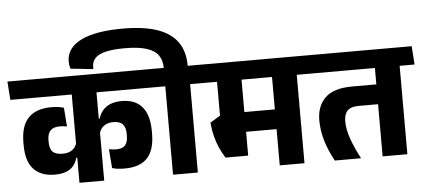

<svg xmlns="http://www.w3.org/2000/svg" viewBox="-80 -1022 2546 1148"><g transform="rotate(-5 1193.0 -448.0)"><path d="M-15.5 -530.5H871.5L864 -641H-23.5ZM40 -255Q40 -156 84.5 -109Q129 -62 211 -62Q251 -62 278.5 -72.5Q306 -83 322.8 -103Q339.5 -123 347 -151H362.5L355.5 -244.5Q348.5 -215.5 326.8 -199Q305 -182.5 267.5 -182.5Q227.5 -182.5 209 -200.2Q190.5 -218 190.5 -260V-269Q190.5 -309.5 208.8 -328.2Q227 -347 266.5 -347Q278 -347 288 -345.8Q298 -344.5 308 -342.5L299.5 -455.5Q284 -460.5 265.2 -463Q246.5 -465.5 224 -465.5Q133.5 -465.5 86.8 -417.5Q40 -369.5 40 -270ZM811 -271Q811 -367 769.5 -416.2Q728 -465.5 647 -465.5Q607.5 -465.5 579.5 -454.2Q551.5 -443 533.5 -422.2Q515.5 -401.5 507 -372.5H492L499 -279.5Q506 -310.5 528.5 -327.5Q551 -344.5 586 -344.5Q625 -344.5 642.5 -325Q660 -305.5 660 -266V-258.5Q660 -217.5 643.2 -199Q626.5 -180.5 588.5 -180.5Q576.5 -180.5 566.5 -182Q556.5 -183.5 546 -185.5L555 -71.5Q569.5 -66.5 588.2 -64.2Q607 -62 630 -62Q721.5 -62 766.2 -109.5Q811 -157 811 -257.5ZM501.5 -568.5H353V-0.5H501.5Z M1063.5 0V-568H914.5V0ZM1153 -530.5 1145 -641H825L833 -530.5ZM691.5 -896.5Q525 -896.5 438.5 -852.8Q352 -809 352 -728Q352 -717.5 353.5 -707.2Q355 -697 358.5 -685L495 -670.5V-685.5Q495 -716 515 -736.8Q535 -757.5 578.2 -768Q621.5 -778.5 692 -778.5Q776 -778.5 824.8 -762.5Q873.5 -746.5 894.2 -715.8Q915 -685 915 -640V-625.5H1058.5V-644Q1058.5 -726.5 1019.5 -782.8Q980.5 -839 899.5 -867.8Q818.5 -896.5 691.5 -896.5Z M1703.5 -568H1555V0H1703.5ZM1524 -530.5H1793L1785.5 -641H1516.5ZM1728.5 -530.5 1720.5 -641H1105.5L1113.5 -530.5ZM1613.5 -336H1270.5V-217.5H1613.5ZM1372 -570H1225V-267H1372ZM1236 -74.5H1372V-327.5H1225.5L1164.5 -290.5Q1168 -248 1177.5 -210Q1187 -172 1202 -138.2Q1217 -104.5 1236 -74.5Z M2321 -568H2172.5V0H2321ZM2141.5 -530.5H2410.5L2403 -641H2134ZM1752.5 -530.5H2362L2354.5 -641H1745ZM1885.5 0H2043Q2006.5 -69.5 1987.2 -125.5Q1968 -181.5 1968 -228Q1968 -270.5 1988.5 -291.8Q2009 -313 2055 -313H2231.5V-432H2027Q1916 -432 1865 -382.5Q1814 -333 1814 -247Q1814 -186 1832.5 -124.2Q1851 -62.5 1885.5 0Z"/></g></svg>

Font: Anek Devanagari
Style: Bold
Weight: 700
Designer: Kailash Malviya (Devanagari) & Yesha Goshar (Latin)
Foundry: Ek Type
Version: Version 1.003